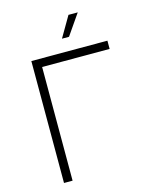

<svg xmlns="http://www.w3.org/2000/svg" viewBox="-132 -994 863 1080"><g transform="rotate(-15 300.0 -453.5)"><path d="M104 0V-710H547V-662H154V0ZM303 -787 373 -907H427L344 -787Z"/></g></svg>

Font: Geist Mono UltraLight
Style: Regular
Weight: 200
Monospace: yes
Designer: Basement.studio, Andrés Briganti, Mateo Zaragoza
Foundry: Basement.studio, Vercel, Andrés Briganti, Guido Ferreyra, Mateo Zaragoza
Version: Version 1.400; ttfautohint (v1.8.4.7-5d5b)